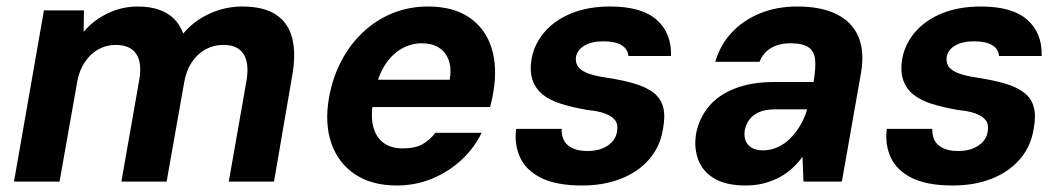

<svg xmlns="http://www.w3.org/2000/svg" viewBox="-20 -558 3266 590"><path d="M23 0 115 -526H238L237 -460Q267 -496 311 -517Q355 -538 403 -538Q440 -538 468 -528.5Q496 -519 514.5 -500.5Q533 -482 543 -455Q577 -495 625 -516.5Q673 -538 724 -538Q790 -538 828 -513Q866 -488 878 -440.5Q890 -393 878 -326L822 0H683L738 -313Q746 -365 728 -392.5Q710 -420 666 -420Q637 -420 612 -406.5Q587 -393 569.5 -367Q552 -341 546 -305L492 0H353L408 -313Q417 -365 398.5 -392.5Q380 -420 335 -420Q307 -420 282.5 -406.5Q258 -393 240.5 -367Q223 -341 217 -305L163 0Z M1199 12Q1123 12 1071.5 -22Q1020 -56 998.5 -117Q977 -178 991 -258Q1002 -319 1028.5 -370Q1055 -421 1095.5 -459Q1136 -497 1186.5 -517.5Q1237 -538 1295 -538Q1373 -538 1422.5 -504Q1472 -470 1490.5 -410.5Q1509 -351 1496 -276Q1495 -266 1492 -254Q1489 -242 1486 -229H1085L1100 -313H1362Q1368 -349 1358.5 -374Q1349 -399 1328 -412Q1307 -425 1276 -425Q1243 -425 1213.5 -408Q1184 -391 1162.5 -357.5Q1141 -324 1131 -272L1126 -243Q1119 -200 1127 -168.5Q1135 -137 1158 -119.5Q1181 -102 1217 -102Q1256 -102 1278.5 -115Q1301 -128 1318 -150H1460Q1438 -104 1399 -67.5Q1360 -31 1309 -9.5Q1258 12 1199 12Z M1769 12Q1690 12 1643.5 -11Q1597 -34 1578.5 -73.5Q1560 -113 1566 -162H1706Q1705 -144 1712 -128.5Q1719 -113 1737.5 -103.5Q1756 -94 1785 -94Q1811 -94 1830 -101.5Q1849 -109 1861 -122Q1873 -135 1876 -153Q1880 -175 1870.5 -188Q1861 -201 1839.5 -209Q1818 -217 1785 -220Q1739 -228 1704 -239Q1669 -250 1647 -268Q1625 -286 1616 -313.5Q1607 -341 1614 -380Q1623 -425 1654.5 -461Q1686 -497 1737 -517.5Q1788 -538 1855 -538Q1952 -538 1998 -497Q2044 -456 2042 -386H1911Q1909 -408 1889.5 -419.5Q1870 -431 1834 -431Q1798 -431 1776 -418Q1754 -405 1750 -383Q1748 -368 1754.5 -356Q1761 -344 1781 -335Q1801 -326 1840 -320Q1893 -312 1930 -301Q1967 -290 1989 -272.5Q2011 -255 2018 -228Q2025 -201 2017 -160Q2008 -106 1974 -67.5Q1940 -29 1887.5 -8.5Q1835 12 1769 12Z M2272 12Q2211 12 2175 -9.5Q2139 -31 2125.5 -67.5Q2112 -104 2119 -147Q2128 -194 2157.5 -230Q2187 -266 2238 -286Q2289 -306 2360 -306H2480Q2487 -347 2485 -373Q2483 -399 2465.5 -412Q2448 -425 2409 -425Q2374 -425 2349.5 -410.5Q2325 -396 2314 -368H2178Q2193 -420 2228.5 -458Q2264 -496 2315.5 -517Q2367 -538 2430 -538Q2503 -538 2550.5 -514.5Q2598 -491 2617.5 -446Q2637 -401 2626 -335L2567 0H2449L2446 -76Q2432 -57 2414 -40.5Q2396 -24 2374 -12.5Q2352 -1 2326.5 5.5Q2301 12 2272 12ZM2325 -96Q2347 -96 2368 -105Q2389 -114 2406.5 -131Q2424 -148 2437.5 -170Q2451 -192 2459 -218L2460 -222H2361Q2333 -222 2314 -214Q2295 -206 2284 -192Q2273 -178 2269 -160Q2264 -129 2279.5 -112.5Q2295 -96 2325 -96Z M2908 12Q2829 12 2782.5 -11Q2736 -34 2717.5 -73.5Q2699 -113 2705 -162H2845Q2844 -144 2851 -128.5Q2858 -113 2876.5 -103.5Q2895 -94 2924 -94Q2950 -94 2969 -101.5Q2988 -109 3000 -122Q3012 -135 3015 -153Q3019 -175 3009.5 -188Q3000 -201 2978.5 -209Q2957 -217 2924 -220Q2878 -228 2843 -239Q2808 -250 2786 -268Q2764 -286 2755 -313.5Q2746 -341 2753 -380Q2762 -425 2793.5 -461Q2825 -497 2876 -517.5Q2927 -538 2994 -538Q3091 -538 3137 -497Q3183 -456 3181 -386H3050Q3048 -408 3028.5 -419.5Q3009 -431 2973 -431Q2937 -431 2915 -418Q2893 -405 2889 -383Q2887 -368 2893.5 -356Q2900 -344 2920 -335Q2940 -326 2979 -320Q3032 -312 3069 -301Q3106 -290 3128 -272.5Q3150 -255 3157 -228Q3164 -201 3156 -160Q3147 -106 3113 -67.5Q3079 -29 3026.5 -8.5Q2974 12 2908 12Z"/></svg>

Font: DM Sans 9pt ExtraBold
Style: Italic
Weight: 800
Italic angle: -10°
Version: Version 4.004;gftools[0.9.30]